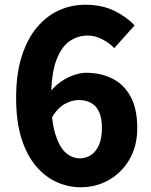

<svg xmlns="http://www.w3.org/2000/svg" viewBox="-20 -776 639 810"><path d="M320 14Q268 14 219 -8Q170 -30 131.5 -75.5Q93 -121 70.5 -192Q48 -263 48 -363Q48 -465 72 -539.5Q96 -614 137 -662Q178 -710 230 -733Q282 -756 339 -756Q410 -756 462 -730.5Q514 -705 548 -669L462 -573Q443 -594 412 -610Q381 -626 350 -626Q307 -626 272 -601Q237 -576 216.5 -519Q196 -462 196 -363Q196 -267 213 -211.5Q230 -156 257 -132Q284 -108 317 -108Q343 -108 364 -122Q385 -136 397.5 -164.5Q410 -193 410 -236Q410 -279 397.5 -305Q385 -331 363 -342.5Q341 -354 313 -354Q283 -354 252.5 -337Q222 -320 196 -276L189 -384Q208 -411 235 -430Q262 -449 291 -459Q320 -469 343 -469Q405 -469 454 -444.5Q503 -420 531 -368.5Q559 -317 559 -236Q559 -159 526 -103Q493 -47 439 -16.5Q385 14 320 14Z"/></svg>

Font: Noto Sans JP Thin ExtraBold
Style: Regular
Weight: 800
Version: Version 2.004-H2;hotconv 1.0.118;makeotfexe 2.5.65603